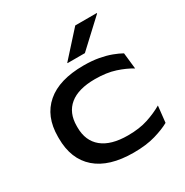

<svg xmlns="http://www.w3.org/2000/svg" viewBox="-164 -827 941 977"><g transform="rotate(-30 307.0 -339.0)"><path d="M345 16Q201 16 125.8 -49.8Q50.5 -115.5 50.5 -237.5V-247Q50.5 -366.5 125.8 -431.2Q201 -496 344 -496Q393 -496 432.5 -488.8Q472 -481.5 502.5 -470Q533 -458.5 554 -446.5L564.5 -351.5Q528 -374 477.8 -390.5Q427.5 -407 359.5 -407Q261.5 -407 211 -365.5Q160.5 -324 160.5 -246.5V-238Q160.5 -159.5 212.2 -117Q264 -74.5 363.5 -74.5Q431 -74.5 481 -91Q531 -107.5 570.5 -130.5L560 -34.5Q526.5 -15.5 473 0.2Q419.5 16 345 16ZM410 -693.5H536.5V-690.5L382 -547H280V-549.5Z"/></g></svg>

Font: Anek Latin Expanded Medium
Style: Regular
Weight: 500
Width: 7
Designer: Yesha Goshar
Foundry: Ek Type
Version: Version 1.003